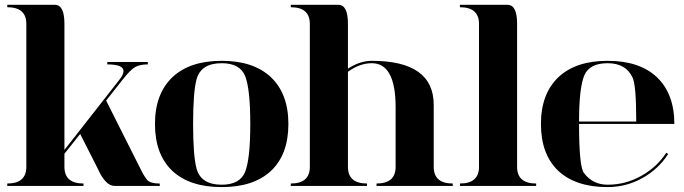

<svg xmlns="http://www.w3.org/2000/svg" viewBox="-20 -762 2804 787"><path d="M87.9 -664.1Q87.9 -732.4 9.8 -732.4V-742.2H205.1Q244.1 -742.2 244.1 -664.1V-147.5L469.7 -435.5Q486.3 -456.1 486.3 -470.7Q486.3 -498 419.9 -498V-507.8H585.9V-498Q553.7 -498 534.2 -487.3Q514.6 -476.6 479.5 -431.6L415 -349.6L552.7 -76.2Q575.2 -29.3 588.9 -19.5Q602.5 -9.8 634.8 -9.8V0H449.2Q412.1 0 379.9 -72.3L308.6 -212.9L244.1 -131.8V-78.1Q244.1 -9.8 322.3 -9.8V0H9.8V-9.8Q87.9 -9.8 87.9 -78.1Z M685.5 -62.5Q615.2 -129.9 615.2 -253.9Q615.2 -377 686.5 -445.3Q757.8 -512.7 888.7 -512.7Q1019.5 -512.7 1090.8 -445.3Q1162.1 -377 1162.1 -253.9Q1162.1 -129.9 1091.8 -62.5Q1020.5 4.9 888.7 4.9Q756.8 4.9 685.5 -62.5ZM888.7 -4.9Q962.9 -4.9 984.4 -56.6Q1005.9 -109.4 1005.9 -253.9Q1005.9 -398.4 984.4 -451.2Q962.9 -502.9 888.7 -502.9Q804.7 -502.9 786.1 -438.5Q771.5 -386.7 771.5 -253.9Q771.5 -121.1 786.1 -69.3Q804.7 -4.9 888.7 -4.9Z M1250 -664.1Q1250 -732.4 1171.9 -732.4V-742.2H1367.2Q1406.2 -742.2 1406.2 -664.1V-480.5Q1455.1 -512.7 1503.9 -512.7Q1757.8 -512.7 1757.8 -332V-78.1Q1757.8 -9.8 1835.9 -9.8V0H1523.4V-9.8Q1601.6 -9.8 1601.6 -78.1V-322.3Q1601.6 -502.9 1503.9 -502.9Q1454.1 -502.9 1406.2 -467.8V-78.1Q1406.2 -9.8 1484.4 -9.8V0H1171.9V-9.8Q1250 -9.8 1250 -78.1Z M2099.6 -664.1V-78.1Q2099.6 -9.8 2177.7 -9.8V0H1865.2V-9.8Q1943.4 -9.8 1943.4 -78.1V-664.1Q1943.4 -732.4 1865.2 -732.4V-742.2H2060.5Q2099.6 -742.2 2099.6 -664.1Z M2470.7 4.9Q2338.9 4.9 2267.6 -62.5Q2197.3 -129.9 2197.3 -253.9Q2197.3 -377 2268.6 -445.3Q2339.8 -512.7 2470.7 -512.7Q2601.6 -512.7 2672.9 -445.3Q2744.1 -377 2744.1 -253.9H2353.5Q2353.5 -81.1 2373 -53.7Q2409.2 -4.9 2470.7 -4.9Q2543.9 -4.9 2608.4 -41Q2672.9 -77.1 2710.9 -135.7L2718.8 -130.9Q2679.7 -69.3 2613.3 -32.2Q2546.9 4.9 2470.7 4.9ZM2353.5 -263.7H2587.9Q2587.9 -412.1 2573.2 -443.4Q2545.9 -502.9 2470.7 -502.9Q2396.5 -502.9 2375 -453.1Q2353.5 -401.4 2353.5 -263.7Z"/></svg>

Font: spinweradBold
Style: Regular
Weight: 700
Width: 7
Version: Version 0.3 ; ttfautohint (v1.2) -l 8 -r 50 -G 200 -x 14 -D 